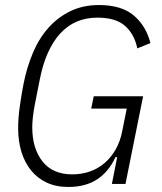

<svg xmlns="http://www.w3.org/2000/svg" viewBox="-20 -730 642 762"><path d="M445 -106H438Q412 -49 366 -18.5Q320 12 251 12Q202 12 165 -5.5Q128 -23 103 -54Q78 -85 65 -127.5Q52 -170 52 -221Q52 -263 59 -311Q66 -359 73 -395Q86 -462 110.5 -520Q135 -578 172.5 -620Q210 -662 260 -686Q310 -710 373 -710Q462 -710 511 -668.5Q560 -627 577 -559L525 -538Q513 -595 476 -627.5Q439 -660 367 -660Q276 -660 218.5 -596.5Q161 -533 138 -415L118 -314Q113 -288 110.5 -265Q108 -242 108 -225Q108 -141 148.5 -89.5Q189 -38 267 -38Q303 -38 335.5 -49Q368 -60 394 -82Q420 -104 438.5 -136Q457 -168 465 -209L483 -299H342L352 -348H548L478 0H424Z"/></svg>

Font: IBM Plex Sans Cond Light
Style: Italic
Weight: 300
Width: 3
Italic angle: -11°
Designer: Mike Abbink, Paul van der Laan, Pieter van Rosmalen
Foundry: Bold Monday
Version: Version 1.3